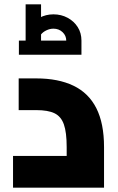

<svg xmlns="http://www.w3.org/2000/svg" viewBox="-20 -864 545 884"><path d="M40 0V-146H396L287 -53V-187Q287 -255 274 -291.5Q261 -328 231 -342.5Q201 -357 147 -357H66V-503H147Q248 -503 318 -469.5Q388 -436 423.5 -366Q459 -296 459 -187V0ZM98 -677Q98 -712 115 -739Q132 -766 161.5 -782Q191 -798 226 -798Q262 -798 291.5 -782Q321 -766 338 -739Q355 -712 355 -677H285Q285 -700 268 -716Q251 -732 226 -732Q210 -732 194 -724.5Q178 -717 168.5 -705Q159 -693 159 -677ZM67 -612V-677H355V-612ZM98 -677V-844H169V-677Z"/></svg>

Font: Cairo Play Black
Style: Regular
Weight: 900
Version: Version 3.119